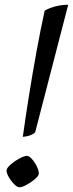

<svg xmlns="http://www.w3.org/2000/svg" viewBox="-20 -788 307 808"><path d="M76 -212Q87 -292 102 -386Q117 -480 134 -573Q151 -666 168 -743Q184 -753 211 -760.5Q238 -768 267 -768L128 -231Q121 -224 108.5 -219Q96 -214 76 -212ZM62 0Q52 0 38.5 -14Q25 -28 15.5 -45.5Q6 -63 8 -74Q11 -84 27.5 -98Q44 -112 63.5 -122Q83 -132 94 -132Q103 -132 115.5 -117.5Q128 -103 136.5 -84.5Q145 -66 143 -55Q141 -46 125.5 -33Q110 -20 91.5 -10Q73 0 62 0Z"/></svg>

Font: Texturina Light
Style: Italic
Weight: 300
Italic angle: -11°
Designer: Guillermo Torres Carreño
Foundry: Omnibus-Type
Version: Version 1.002; ttfautohint (v1.8.3)